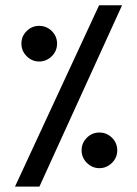

<svg xmlns="http://www.w3.org/2000/svg" viewBox="-20 -689 514 718"><path d="M79.6 -479C92.8 -465.8 108.4 -459 126.5 -459C144.5 -459 160.6 -465.8 173.8 -479C187 -492.2 193.4 -507.8 193.4 -525.9C193.4 -543.9 187 -559.6 173.8 -572.8C160.6 -585.9 144.5 -592.3 126.5 -592.3C108.4 -592.3 92.8 -585.9 79.6 -572.8C66.4 -559.6 60.1 -543.9 60.1 -525.9C60.1 -507.8 66.4 -492.2 79.6 -479ZM304.7 -80.1C317.9 -66.9 333.5 -60.1 351.6 -60.1C369.6 -60.1 385.7 -66.9 398.9 -80.1C412.1 -93.3 418.5 -108.9 418.5 -127C418.5 -145 412.1 -160.6 398.9 -173.8C385.7 -187 369.6 -193.4 351.6 -193.4C333.5 -193.4 317.9 -187 304.7 -173.8C291.5 -160.6 285.2 -145 285.2 -127C285.2 -108.9 291.5 -93.3 304.7 -80.1ZM36.1 8.8H127.4L436.5 -669.4H350.6Z"/></svg>

Font: Parastoo
Style: Bold
Weight: 700
Foundry: Saber Rastikerdar (saber.rastikerdar@gmail.com)
Version: Version 2.0.1